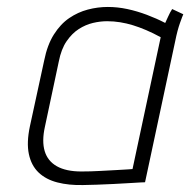

<svg xmlns="http://www.w3.org/2000/svg" viewBox="-20 -528 547 552"><path d="M507 -487 475 -502Q469 -493 463 -479.5Q457 -466 455 -462Q430 -475 402 -485.5Q374 -496 346 -502Q318 -508 290 -508Q261 -508 232.5 -500.5Q204 -493 179 -476Q154 -459 135 -429Q116 -399 107 -354L66 -165Q56 -118 63 -85Q70 -52 91 -32Q112 -12 145 -3.5Q178 5 219 4Q235 4 258 3Q281 2 305.5 1Q330 0 350.5 -1.5Q371 -3 384.5 -3.5Q398 -4 397 -4L484 -411Q490 -441 497.5 -462Q505 -483 507 -487ZM109 -163 149 -351Q156 -387 171.5 -409.5Q187 -432 206.5 -444.5Q226 -457 247 -462Q268 -467 288 -467Q307 -467 325.5 -464Q344 -461 362 -455.5Q380 -450 400 -441.5Q420 -433 442 -421L361 -42Q361 -42 348 -41Q335 -40 313.5 -39Q292 -38 266.5 -36.5Q241 -35 214 -35Q170 -35 143.5 -50Q117 -65 108.5 -93.5Q100 -122 109 -163Z"/></svg>

Font: Advent Pro Light
Style: Italic
Weight: 300
Italic angle: -12°
Version: Version 3.000